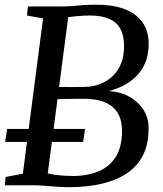

<svg xmlns="http://www.w3.org/2000/svg" viewBox="-21 -770 676 798"><path d="M265 8Q241.5 8 214.8 6Q188 4 163.2 2Q138.5 0 119.5 0H-1L2.5 -34.5L74 -48L158 -693.5L91 -705.5L95 -743H226.5Q255.5 -743 279.2 -745Q303 -747 326.5 -748.8Q350 -750.5 378.5 -750.5Q439 -750.5 480.5 -737.8Q522 -725 547.5 -703Q573 -681 584.8 -652.8Q596.5 -624.5 597 -594Q598.5 -514 554.5 -463Q510.5 -412 431.5 -391.5Q478.5 -389 515.8 -368.5Q553 -348 574.8 -314.5Q596.5 -281 596.5 -238Q597 -172 573.5 -125.2Q550 -78.5 505.8 -49.2Q461.5 -20 400.5 -6Q339.5 8 265 8ZM280.5 -38.5Q343 -38.5 389.5 -58.2Q436 -78 461.5 -120.2Q487 -162.5 486 -230Q485 -296 444.2 -327.8Q403.5 -359.5 328.5 -359.5Q288.5 -359.5 263 -359Q237.5 -358.5 218 -358L177.5 -49.5Q189 -46 207.5 -43.5Q226 -41 245.8 -39.8Q265.5 -38.5 280.5 -38.5ZM224.5 -408.5Q247.5 -408 274 -408.2Q300.5 -408.5 325.5 -408.5Q371.5 -408.5 410.2 -427.8Q449 -447 472.2 -485.8Q495.5 -524.5 494.5 -584Q494 -622.5 479.5 -649.8Q465 -677 433.8 -691.2Q402.5 -705.5 351.5 -705.5Q342.5 -705.5 326 -704.8Q309.5 -704 292.2 -702.2Q275 -700.5 262.5 -698.5ZM0.5 -180 8.5 -234H332.5L324.5 -180Z"/></svg>

Font: Merriweather 48pt
Style: Italic
Weight: 400
Italic angle: -7.8°
Version: Version 2.101